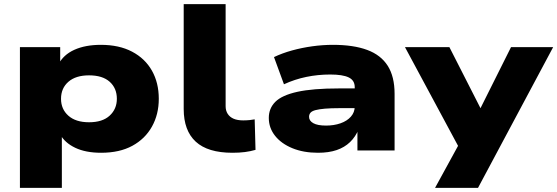

<svg xmlns="http://www.w3.org/2000/svg" viewBox="-20 -725 2685 925"><path d="M76 180V-498H270V-414H261Q285 -461 338 -485Q391 -509 466 -509Q554 -509 616.5 -476Q679 -443 712 -384.5Q745 -326 745 -249Q745 -174 712 -115Q679 -56 617.5 -22.5Q556 11 467 11Q393 11 342.5 -13Q292 -37 269 -79H278V180ZM409 -136Q474 -136 508.5 -168Q543 -200 543 -249Q543 -300 508.5 -331Q474 -362 409 -362Q345 -362 309.5 -331Q274 -300 274 -249Q274 -199 309.5 -167.5Q345 -136 409 -136Z M1100 11Q981 11 923 -42.5Q865 -96 865 -200V-705H1067V-213Q1067 -192 1077 -176.5Q1087 -161 1105.5 -153Q1124 -145 1152 -145Q1167 -145 1182.5 -146.5Q1198 -148 1207 -150L1211 -3Q1187 4 1160 7.5Q1133 11 1100 11Z M1512 11Q1442 11 1388.5 -11Q1335 -33 1305 -71Q1275 -109 1275 -157Q1275 -203 1306.5 -234.5Q1338 -266 1412 -282.5Q1486 -299 1613 -299H1711V-204H1617Q1574 -204 1545.5 -201.5Q1517 -199 1500 -194.5Q1483 -190 1476 -182Q1469 -174 1469 -162Q1469 -143 1489.5 -131.5Q1510 -120 1551 -120Q1589 -120 1620.5 -131Q1652 -142 1670.5 -163Q1689 -184 1689 -212V-305Q1689 -338 1660 -352Q1631 -366 1571 -366Q1512 -366 1456 -354.5Q1400 -343 1348 -319L1300 -450Q1340 -469 1387 -482Q1434 -495 1484.5 -502Q1535 -509 1584 -509Q1683 -509 1749 -484.5Q1815 -460 1848 -408Q1881 -356 1881 -273V0H1702V-102L1708 -103Q1693 -66 1666.5 -40.5Q1640 -15 1602 -2Q1564 11 1512 11Z M2076 180 2209 -63V19L1931 -498H2145L2308 -178H2282L2442 -498H2645L2283 180Z"/></svg>

Font: Nunito Sans 10pt Expanded Black
Style: Regular
Weight: 900
Width: 7
Designer: Vernon Adams
Foundry: Vernon Adams
Version: Version 3.101;gftools[0.9.27]